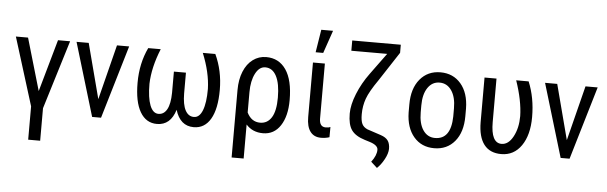

<svg xmlns="http://www.w3.org/2000/svg" viewBox="-56 -973 4367 1381"><g transform="rotate(5 2127.5 -282.5)"><path d="M226.6 -151.9 333 -528.3H420.4L268.1 -31.7V203.1H181.6V-37.6L28.8 -528.3H116.7Z M658.7 -131.3 758.8 -528.3H846.7L689.9 0H625.5L466.8 -528.3H554.7Z M1074.7 -528.3Q1019 -392.1 1015.6 -273.4Q1015.6 -172.9 1037.1 -118.2Q1058.6 -63.5 1098.6 -63.5Q1138.2 -63.5 1160.2 -103.5Q1182.1 -143.6 1183.1 -223.1V-376H1270V-226.1Q1270.5 -145.5 1292.5 -104.5Q1314.5 -63.5 1354.5 -63.5Q1394.5 -63.5 1416 -117.9Q1437.5 -172.4 1437.5 -273.4Q1434.1 -392.1 1378.4 -528.3H1468.8Q1523.4 -411.6 1523.4 -273.4Q1523.4 -136.2 1480.7 -63.2Q1438 9.8 1359.4 9.8Q1261.2 9.8 1226.6 -104Q1191.9 9.8 1093.8 9.8Q1015.1 9.8 972.4 -63.2Q929.7 -136.2 929.7 -273.4Q929.7 -414.1 984.4 -528.3Z M1835.9 -538.1Q1927.7 -538.1 1979 -463.4Q2030.3 -388.7 2030.3 -244.1Q2030.3 -128.4 1984.9 -59.3Q1939.5 9.8 1859.4 9.8Q1783.7 9.8 1737.3 -42.5V203.1H1650.4V-283.7Q1650.4 -359.9 1674.1 -417.7Q1697.8 -475.6 1740.2 -506.8Q1782.7 -538.1 1835.9 -538.1ZM1737.3 -129.4Q1769 -64 1832.5 -64Q1885.3 -64 1914.8 -111.1Q1944.3 -158.2 1944.3 -254.4Q1944.3 -356 1916 -409.9Q1887.7 -463.9 1835.9 -463.9Q1792 -463.9 1764.6 -410.6Q1737.3 -357.4 1737.3 -275.9Z M2259.8 -528.3V-128.4Q2261.2 -71.3 2305.2 -71.3Q2327.6 -71.3 2339.4 -77.1L2338.9 -3.4Q2311 5.9 2277.8 5.9Q2227.5 5.9 2200.7 -29.8Q2173.8 -65.4 2173.8 -134.3V-528.3ZM2212.9 -768.1H2297.9L2241.2 -603.5H2186.5Z M2792 -710.9V-652.3L2655.8 -443.8Q2594.2 -355.5 2575 -302Q2555.7 -248.5 2555.7 -188.5Q2555.7 -141.6 2566.9 -118.7Q2578.1 -95.7 2606.4 -83.5L2705.1 -50.8Q2741.7 -38.6 2757.3 -16.8Q2772.9 4.9 2772.9 43Q2772 77.1 2749.5 118.4Q2727.1 159.7 2698.2 187L2653.3 146Q2690.4 98.1 2690.4 56.6Q2690.4 23.4 2628.4 4.4L2593.8 -6.3Q2525.4 -27.3 2497.3 -66.9Q2469.2 -106.4 2469.2 -186Q2469.2 -249 2501.5 -329.1Q2533.7 -409.2 2587.4 -482.4L2700.2 -636.7H2441.4V-710.9Z M2890.6 -288.6Q2890.6 -403.8 2946.5 -470.9Q3002.4 -538.1 3094.2 -538.1Q3186 -538.1 3241.9 -472.7Q3297.9 -407.2 3299.3 -294.4V-238.8Q3299.3 -124 3243.7 -57.1Q3188 9.8 3095.2 9.8Q3003.4 9.8 2948 -55.2Q2892.6 -120.1 2890.6 -231ZM2977.1 -238.8Q2977.1 -157.2 3009 -110.6Q3041 -64 3095.2 -64Q3209.5 -64 3212.9 -229V-288.6Q3212.9 -369.6 3180.7 -416.7Q3148.4 -463.9 3094.2 -463.9Q3041 -463.9 3009 -416.7Q2977.1 -369.6 2977.1 -289.1Z M3499 -528.3V-214.4Q3499 -63.5 3575.7 -63.5Q3625.5 -63.5 3658.9 -125.7Q3692.4 -188 3692.4 -274.4Q3689.9 -386.2 3641.1 -528.3H3731Q3778.3 -414.1 3778.3 -274.4Q3778.3 -145 3724.6 -67.6Q3670.9 9.8 3579.6 9.8Q3497.6 9.8 3455.3 -44.9Q3413.1 -99.6 3412.6 -206.1V-528.3Z M4041.5 -131.3 4141.6 -528.3H4229.5L4072.8 0H4008.3L3849.6 -528.3H3937.5Z"/></g></svg>

Font: Roboto Condensed
Style: Regular
Weight: 400
Designer: Google
Version: Version 2.001047; 2015